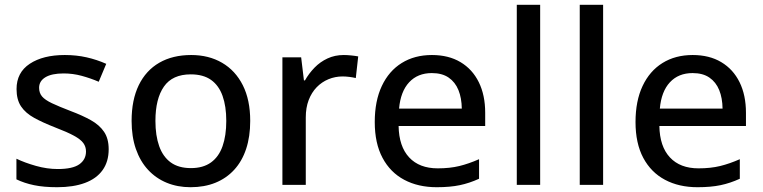

<svg xmlns="http://www.w3.org/2000/svg" viewBox="-20 -780 3217 810"><path d="M438.5 -150.4Q438.5 -98.1 412.8 -62.3Q387.2 -26.4 338.4 -8.3Q289.6 9.8 221.2 9.8Q164.6 9.8 123.5 1.2Q82.5 -7.3 49.3 -23.4V-110.4Q85 -93.3 131.8 -80.1Q178.7 -66.9 223.6 -66.9Q286.6 -66.9 314.7 -86.9Q342.8 -106.9 342.8 -141.1Q342.8 -161.1 331.5 -176.5Q320.3 -191.9 292.2 -207.3Q264.2 -222.7 211.9 -242.7Q160.6 -262.7 124.3 -282.7Q87.9 -302.7 68.8 -331.1Q49.8 -359.4 49.8 -404.3Q49.8 -474.1 105.7 -511Q161.6 -547.9 253.4 -547.9Q302.2 -547.9 345.5 -538.1Q388.7 -528.3 428.2 -510.7L396.5 -435.1Q361.3 -450.2 324.2 -460.2Q287.1 -470.2 248.5 -470.2Q198.2 -470.2 171.6 -454.1Q145 -438 145 -409.7Q145 -387.7 157.5 -373Q169.9 -358.4 199.2 -344.5Q228.5 -330.6 278.3 -311.5Q327.6 -293 363.5 -272.9Q399.4 -252.9 418.9 -224.1Q438.5 -195.3 438.5 -150.4Z M1035.6 -270Q1035.6 -203.6 1018.3 -151.6Q1001 -99.6 968 -63.7Q935.1 -27.8 888.7 -9Q842.3 9.8 783.7 9.8Q729 9.8 683.3 -9Q637.7 -27.8 604.5 -63.7Q571.3 -99.6 553.2 -151.6Q535.2 -203.6 535.2 -270Q535.2 -358.4 565.4 -420.7Q595.7 -482.9 652.1 -515.4Q708.5 -547.9 786.6 -547.9Q860.8 -547.9 917 -515.1Q973.1 -482.4 1004.4 -420.4Q1035.6 -358.4 1035.6 -270ZM635.7 -270Q635.7 -208 651.6 -163.3Q667.5 -118.7 700.4 -94.7Q733.4 -70.8 785.6 -70.8Q836.9 -70.8 870.1 -94.7Q903.3 -118.7 918.9 -163.3Q934.6 -208 934.6 -270Q934.6 -331.5 918.9 -375.5Q903.3 -419.4 870.4 -442.9Q837.4 -466.3 784.7 -466.3Q707.5 -466.3 671.6 -414.8Q635.7 -363.3 635.7 -270Z M1430.2 -547.9Q1444.8 -547.9 1461.9 -546.1Q1479 -544.4 1491.2 -542L1481 -450.7Q1469.2 -453.6 1453.9 -455.6Q1438.5 -457.5 1425.3 -457.5Q1394 -457.5 1365.7 -445.8Q1337.4 -434.1 1315.9 -411.9Q1294.4 -389.6 1282.2 -357.7Q1270 -325.7 1270 -284.7V0H1171.4V-538.1H1250.5L1262.2 -440.9H1266.6Q1283.2 -470.2 1306.9 -494.6Q1330.6 -519 1361.6 -533.4Q1392.6 -547.9 1430.2 -547.9Z M1802.2 -547.9Q1872.6 -547.9 1922.9 -517.8Q1973.1 -487.8 2000 -433.1Q2026.9 -378.4 2026.9 -304.2V-248.5H1661.6Q1663.1 -162.1 1706.1 -116Q1749 -69.8 1826.7 -69.8Q1877.9 -69.8 1918 -79.6Q1958 -89.4 2001 -108.4V-25.9Q1960.4 -7.3 1919.7 1.2Q1878.9 9.8 1822.3 9.8Q1744.1 9.8 1685.3 -21.5Q1626.5 -52.7 1593.8 -114Q1561 -175.3 1561 -265.1Q1561 -354 1590.8 -417.2Q1620.6 -480.5 1674.8 -514.2Q1729 -547.9 1802.2 -547.9ZM1801.8 -471.7Q1742.2 -471.7 1706.1 -432.9Q1669.9 -394 1663.6 -321.8H1928.2Q1927.7 -366.2 1914.1 -399.9Q1900.4 -433.6 1872.8 -452.6Q1845.2 -471.7 1801.8 -471.7Z M2258.8 0H2160.2V-759.8H2258.8Z M2524.4 0H2425.8V-759.8H2524.4Z M2902.3 -547.9Q2972.7 -547.9 3022.9 -517.8Q3073.2 -487.8 3100.1 -433.1Q3127 -378.4 3127 -304.2V-248.5H2761.7Q2763.2 -162.1 2806.2 -116Q2849.1 -69.8 2926.8 -69.8Q2978 -69.8 3018.1 -79.6Q3058.1 -89.4 3101.1 -108.4V-25.9Q3060.5 -7.3 3019.8 1.2Q2979 9.8 2922.4 9.8Q2844.2 9.8 2785.4 -21.5Q2726.6 -52.7 2693.8 -114Q2661.1 -175.3 2661.1 -265.1Q2661.1 -354 2690.9 -417.2Q2720.7 -480.5 2774.9 -514.2Q2829.1 -547.9 2902.3 -547.9ZM2901.9 -471.7Q2842.3 -471.7 2806.2 -432.9Q2770 -394 2763.7 -321.8H3028.3Q3027.8 -366.2 3014.2 -399.9Q3000.5 -433.6 2972.9 -452.6Q2945.3 -471.7 2901.9 -471.7Z"/></svg>

Font: Open Sans Medium
Style: Regular
Weight: 500
Designer: Monotype Design Team
Foundry: Monotype Imaging Inc.
Version: Version 3.000